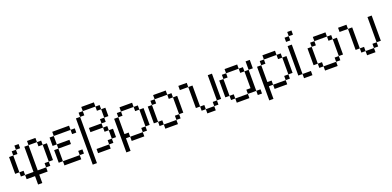

<svg xmlns="http://www.w3.org/2000/svg" viewBox="10 -2164 7312 3577"><g transform="rotate(-20 3666.5 -375.5)"><path d="M0 -166.7V-500H83.3V-166.7ZM750 -166.7H666.7V-500H750ZM166.7 -166.7V-83.3H83.3V-166.7ZM166.7 -83.3H333.3V-583.3H416.7V-83.3H583.3V0H416.7V166.7H333.3V0H166.7ZM166.7 -583.3V-500H83.3V-583.3ZM166.7 -666.7H250V-583.3H166.7ZM666.7 -166.7V-83.3H583.3V-166.7ZM666.7 -583.3V-500H583.3V-583.3ZM416.7 -583.3V-666.7H583.3V-583.3Z M833.3 -83.3V-333.3H916.7V-83.3ZM833.3 -416.7V-583.3H916.7V-416.7ZM916.7 -83.3H1250V0H916.7ZM916.7 -416.7H1166.7V-333.3H916.7ZM916.7 -583.3V-666.7H1250V-583.3ZM1250 -83.3V-166.7H1333.3V-83.3ZM1250 -583.3H1333.3V-500H1250Z M1416.7 166.7V-750H1500V166.7ZM1583.3 0V-83.3H1833.3V0ZM1583.3 -416.7V-500H1833.3V-416.7ZM1583.3 -833.3V-750H1500V-833.3ZM1583.3 -916.7H1833.3V-833.3H1583.3ZM1916.7 -166.7V-83.3H1833.3V-166.7ZM1916.7 -416.7V-333.3H1833.3V-416.7ZM1916.7 -333.3H2000V-166.7H1916.7ZM1916.7 -583.3V-500H1833.3V-583.3ZM1916.7 -833.3V-750H1833.3V-833.3ZM1916.7 -750H2000V-583.3H1916.7Z M2083.3 166.7V-500H2166.7V-166.7H2250V-83.3H2166.7V166.7ZM2250 -83.3H2500V0H2250ZM2250 -583.3V-500H2166.7V-583.3ZM2250 -666.7H2500V-583.3H2250ZM2583.3 -166.7V-83.3H2500V-166.7ZM2583.3 -583.3V-500H2500V-583.3ZM2583.3 -500H2666.7V-166.7H2583.3Z M2750 -166.7V-500H2833.3V-166.7ZM2833.3 -166.7H2916.7V-83.3H2833.3ZM2833.3 -500V-583.3H2916.7V-500ZM2916.7 -83.3H3166.7V0H2916.7ZM2916.7 -583.3V-666.7H3166.7V-583.3ZM3166.7 -83.3V-166.7H3250V-83.3ZM3166.7 -583.3H3250V-500H3166.7ZM3250 -166.7V-500H3333.3V-166.7Z M4083.3 -166.7H4000V-666.7H4083.3ZM3416.7 -583.3V-666.7H3583.3V-583.3ZM3583.3 -166.7V-583.3H3666.7V-166.7ZM3666.7 -166.7H3750V-83.3H3666.7ZM3750 -83.3H3916.7V0H3750ZM3916.7 -83.3V-166.7H4000V-83.3Z M4166.7 -166.7V-500H4250V-166.7ZM4333.3 -166.7V-83.3H4250V-166.7ZM4333.3 -83.3H4583.3V0H4333.3ZM4333.3 -583.3V-500H4250V-583.3ZM4333.3 -666.7H4583.3V-583.3H4333.3ZM4666.7 -166.7V-500H4750V-83.3H4583.3V-166.7ZM4666.7 -583.3V-500H4583.3V-583.3ZM4833.3 -83.3V0H4750V-83.3ZM4833.3 -500H4750V-666.7H4833.3Z M4916.7 166.7V-500H5000V-166.7H5083.3V-83.3H5000V166.7ZM5083.3 -83.3H5333.3V0H5083.3ZM5083.3 -583.3V-500H5000V-583.3ZM5083.3 -666.7H5333.3V-583.3H5083.3ZM5416.7 -166.7V-83.3H5333.3V-166.7ZM5416.7 -583.3V-500H5333.3V-583.3ZM5416.7 -500H5500V-166.7H5416.7Z M5583.3 -83.3V-666.7H5666.7V-83.3ZM5666.7 -916.7H5750V-833.3H5666.7ZM5583.3 -750V-833.3H5666.7V-750ZM5666.7 -83.3H5833.3V0H5666.7Z M5916.7 -166.7V-500H6000V-166.7ZM6000 -166.7H6083.3V-83.3H6000ZM6000 -500V-583.3H6083.3V-500ZM6083.3 -83.3H6333.3V0H6083.3ZM6083.3 -583.3V-666.7H6333.3V-583.3ZM6333.3 -83.3V-166.7H6416.7V-83.3ZM6333.3 -583.3H6416.7V-500H6333.3ZM6416.7 -166.7V-500H6500V-166.7Z M7250 -166.7H7166.7V-666.7H7250ZM6583.3 -583.3V-666.7H6750V-583.3ZM6750 -166.7V-583.3H6833.3V-166.7ZM6833.3 -166.7H6916.7V-83.3H6833.3ZM6916.7 -83.3H7083.3V0H6916.7ZM7083.3 -83.3V-166.7H7166.7V-83.3Z"/></g></svg>

Font: Galmuri11 Regular
Style: Regular
Weight: 400
Designer: Minseo Lee (Quiple)
Version: Version 2.356;hotconv 1.1.0;makeotfexe 2.6.0 DEVELOPMENT